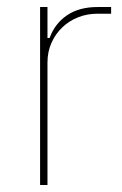

<svg xmlns="http://www.w3.org/2000/svg" viewBox="-20 -526 348 546"><path d="M94 0V-506H115V-418H121Q136 -459 170.5 -482.5Q205 -506 257 -506H296V-487H257Q228 -487 202.5 -477Q177 -467 157.5 -448.5Q138 -430 126.5 -404.5Q115 -379 115 -348V0Z"/></svg>

Font: IBM Plex Sans Cond Thin
Style: Regular
Weight: 100
Width: 3
Designer: Mike Abbink, Paul van der Laan, Pieter van Rosmalen
Foundry: Bold Monday
Version: Version 1.3